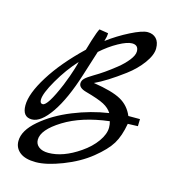

<svg xmlns="http://www.w3.org/2000/svg" viewBox="-119 -737 925 1020"><g transform="rotate(15 343.5 -227.5)"><path d="M273.9 -462.9Q273.9 -463.9 279.5 -481.4Q285.2 -499 290 -517.1Q307.1 -571.3 315.9 -585.9L365.2 -578.1Q365.2 -559.1 356.9 -533.2Q413.1 -575.2 475.6 -606.7Q538.1 -638.2 567.6 -638.2Q597.2 -638.2 615 -619.6Q632.8 -601.1 632.8 -565.4Q632.8 -529.8 599.4 -483.9Q565.9 -438 516.1 -400.9Q425.3 -333 360.8 -303.2Q464.8 -287.1 512.9 -260.5Q561 -233.9 583 -181.2H647L646 -142.1L590.8 -140.1Q578.6 -70.3 552.2 -27.1Q525.9 16.1 463.9 66.2Q401.9 116.2 315.4 149.7Q229 183.1 170.9 183.1Q112.8 183.1 83 159.7Q53.2 136.2 53.2 98.1Q53.2 40 121.6 -18.6Q189.9 -77.1 287.4 -116.5Q384.8 -155.8 481 -169.9Q465.8 -194.8 435.3 -210.9Q404.8 -227.1 332 -247.1Q292 -258.3 292 -283.2Q292 -298.3 304.4 -310.8Q316.9 -323.2 346.4 -340.6Q376 -357.9 402.6 -376.5Q429.2 -395 461.7 -420.9Q494.1 -446.8 516.1 -474.9Q538.1 -502.9 538.1 -523.9Q538.1 -559.1 502.9 -559.1Q476.1 -559.1 429.4 -533.4Q382.8 -507.8 337.9 -467.8L294.9 -332Q250 -189 195.6 -109.9Q141.1 -30.8 91.8 -30.8Q40 -30.8 40 -95Q40 -159.2 102.1 -258.5Q164.1 -357.9 273.9 -462.9ZM111.8 -145Q111.8 -124 127 -124Q153.8 -124 208 -252.9Q231 -310.1 242.4 -348.1Q253.9 -386.2 253.9 -390.1Q199.7 -331.1 155.8 -255.1Q111.8 -179.2 111.8 -145ZM150.9 64.9Q150.9 88.9 169.9 103.5Q189 118.2 222.2 118.2Q303.2 118.2 393.1 56.2Q441.9 22.9 470.9 -18.1Q500 -59.1 500 -95.2Q500 -112.3 495.1 -128.9Q345.2 -110.8 248 -50.5Q150.9 9.8 150.9 64.9Z"/></g></svg>

Font: Marck Script
Style: Regular
Weight: 400
Designer: Denis Masharov, Marck Fogel
Foundry: Denis Masharov
Version: Version 1.002